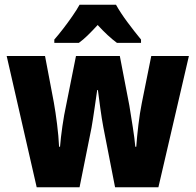

<svg xmlns="http://www.w3.org/2000/svg" viewBox="-20 -786 821 806"><path d="M414 -251Q407 -288 401 -332.5Q395 -377 391 -408H388Q383 -374 376.5 -328.5Q370 -283 364 -249L314 0H134L8 -551H169L206 -356Q213 -317 219.5 -265.5Q226 -214 228 -170H232Q235 -208 242 -256.5Q249 -305 258 -346L299 -551H483L523 -343Q530 -299 537.5 -252Q545 -205 548 -170H552Q555 -212 561 -262Q567 -312 575 -352L615 -551H773L645 0H463ZM467 -766Q486 -732 515 -693Q544 -654 572 -620V-606H471Q452 -620 432 -638.5Q412 -657 390 -681Q367 -656 348 -637.5Q329 -619 311 -606H208V-620Q224 -638 244.5 -664.5Q265 -691 284 -718.5Q303 -746 314 -766Z"/></svg>

Font: Noto Sans Bengali Condensed ExtraBold
Style: Regular
Weight: 800
Width: 3
Designer: Joana Ranito - Universal Thirst; Jelle Bosma - Monotype Design Team
Foundry: Universal Thirst ehf.
Version: Version 3.000; ttfautohint (v1.8.4.7-5d5b)